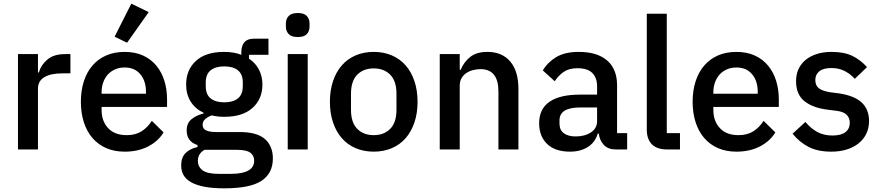

<svg xmlns="http://www.w3.org/2000/svg" viewBox="-20 -815 4804 1047"><path d="M78 0V-520H187V-420H192Q203 -460 238 -490Q273 -520 335 -520H364V-415H321Q256 -415 221.5 -394Q187 -373 187 -332V0Z M660 12Q604 12 560 -7Q516 -26 485 -61.5Q454 -97 437.5 -147.5Q421 -198 421 -260Q421 -322 437.5 -372.5Q454 -423 485 -458.5Q516 -494 560 -513Q604 -532 660 -532Q717 -532 760.5 -512Q804 -492 833 -456.5Q862 -421 876.5 -374Q891 -327 891 -273V-232H534V-215Q534 -155 569.5 -116.5Q605 -78 671 -78Q719 -78 752 -99Q785 -120 808 -156L872 -93Q843 -45 788 -16.5Q733 12 660 12ZM660 -447Q632 -447 608.5 -437Q585 -427 568.5 -409Q552 -391 543 -366Q534 -341 534 -311V-304H776V-314Q776 -374 745 -410.5Q714 -447 660 -447ZM673 -582 605 -615 696 -795 791 -749Z M1468 49Q1468 130 1406 171Q1344 212 1204 212Q1140 212 1095.5 203.5Q1051 195 1022.5 179Q994 163 981 140Q968 117 968 87Q968 44 991.5 20Q1015 -4 1057 -13V-24Q998 -43 998 -104Q998 -144 1025 -165.5Q1052 -187 1090 -196V-200Q1044 -222 1019.5 -261.5Q995 -301 995 -354Q995 -434 1048.5 -483Q1102 -532 1202 -532Q1257 -532 1296 -516V-530Q1296 -565 1312.5 -584.5Q1329 -604 1364 -604H1444V-516H1338V-495Q1373 -472 1392 -435.5Q1411 -399 1411 -354Q1411 -275 1357 -226.5Q1303 -178 1203 -178Q1165 -178 1135 -186Q1115 -179 1100 -166.5Q1085 -154 1085 -134Q1085 -113 1104 -104Q1123 -95 1158 -95H1286Q1382 -95 1425 -56.5Q1468 -18 1468 49ZM1366 61Q1366 34 1345.5 18Q1325 2 1271 2H1095Q1059 23 1059 62Q1059 94 1084.5 113.5Q1110 133 1171 133H1239Q1366 133 1366 61ZM1203 -257Q1251 -257 1277.5 -278.5Q1304 -300 1304 -345V-365Q1304 -410 1277.5 -431.5Q1251 -453 1203 -453Q1155 -453 1128.5 -431.5Q1102 -410 1102 -365V-345Q1102 -300 1128.5 -278.5Q1155 -257 1203 -257Z M1604 -613Q1570 -613 1554.5 -629Q1539 -645 1539 -670V-687Q1539 -712 1554.5 -728Q1570 -744 1604 -744Q1638 -744 1653 -728Q1668 -712 1668 -687V-670Q1668 -645 1653 -629Q1638 -613 1604 -613ZM1549 -520H1658V0H1549Z M2018 12Q1964 12 1919.5 -7Q1875 -26 1844 -61.5Q1813 -97 1796 -147.5Q1779 -198 1779 -260Q1779 -322 1796 -372.5Q1813 -423 1844 -458.5Q1875 -494 1919.5 -513Q1964 -532 2018 -532Q2072 -532 2116.5 -513Q2161 -494 2192 -458.5Q2223 -423 2240 -372.5Q2257 -322 2257 -260Q2257 -198 2240 -147.5Q2223 -97 2192 -61.5Q2161 -26 2116.5 -7Q2072 12 2018 12ZM2018 -78Q2074 -78 2108 -112.5Q2142 -147 2142 -216V-304Q2142 -373 2108 -407.5Q2074 -442 2018 -442Q1962 -442 1928 -407.5Q1894 -373 1894 -304V-216Q1894 -147 1928 -112.5Q1962 -78 2018 -78Z M2378 0V-520H2487V-434H2492Q2509 -476 2543.5 -504Q2578 -532 2638 -532Q2718 -532 2762.5 -479.5Q2807 -427 2807 -330V0H2698V-316Q2698 -438 2600 -438Q2579 -438 2558.5 -432.5Q2538 -427 2522 -416Q2506 -405 2496.5 -388Q2487 -371 2487 -348V0Z M3339 0Q3296 0 3273 -24.5Q3250 -49 3245 -87H3240Q3225 -38 3185 -13Q3145 12 3088 12Q3007 12 2963.5 -30Q2920 -72 2920 -143Q2920 -221 2976.5 -260Q3033 -299 3142 -299H3236V-343Q3236 -391 3210 -417Q3184 -443 3129 -443Q3083 -443 3054 -423Q3025 -403 3005 -372L2940 -431Q2966 -475 3013 -503.5Q3060 -532 3136 -532Q3237 -532 3291 -485Q3345 -438 3345 -350V-89H3400V0ZM3119 -71Q3170 -71 3203 -93.5Q3236 -116 3236 -154V-229H3144Q3031 -229 3031 -159V-141Q3031 -106 3054.5 -88.5Q3078 -71 3119 -71Z M3618 0Q3562 0 3534.5 -28.5Q3507 -57 3507 -108V-740H3616V-89H3688V0Z M3996 12Q3940 12 3896 -7Q3852 -26 3821 -61.5Q3790 -97 3773.5 -147.5Q3757 -198 3757 -260Q3757 -322 3773.5 -372.5Q3790 -423 3821 -458.5Q3852 -494 3896 -513Q3940 -532 3996 -532Q4053 -532 4096.5 -512Q4140 -492 4169 -456.5Q4198 -421 4212.5 -374Q4227 -327 4227 -273V-232H3870V-215Q3870 -155 3905.5 -116.5Q3941 -78 4007 -78Q4055 -78 4088 -99Q4121 -120 4144 -156L4208 -93Q4179 -45 4124 -16.5Q4069 12 3996 12ZM3996 -447Q3968 -447 3944.5 -437Q3921 -427 3904.5 -409Q3888 -391 3879 -366Q3870 -341 3870 -311V-304H4112V-314Q4112 -374 4081 -410.5Q4050 -447 3996 -447Z M4513 12Q4439 12 4389 -14Q4339 -40 4302 -86L4372 -150Q4401 -115 4436.5 -95.5Q4472 -76 4519 -76Q4567 -76 4590.5 -94.5Q4614 -113 4614 -146Q4614 -171 4597.5 -188.5Q4581 -206 4540 -211L4492 -217Q4412 -227 4366.5 -263.5Q4321 -300 4321 -372Q4321 -410 4335 -439.5Q4349 -469 4374.5 -489.5Q4400 -510 4435.5 -521Q4471 -532 4514 -532Q4584 -532 4628.5 -510Q4673 -488 4708 -449L4641 -385Q4621 -409 4588.5 -426.5Q4556 -444 4514 -444Q4469 -444 4447.5 -426Q4426 -408 4426 -379Q4426 -349 4445 -334Q4464 -319 4506 -312L4554 -306Q4640 -293 4679.5 -255.5Q4719 -218 4719 -155Q4719 -117 4704.5 -86.5Q4690 -56 4663 -34Q4636 -12 4598 0Q4560 12 4513 12Z"/></svg>

Font: IBM Plex Sans Thai Medium
Style: Regular
Weight: 500
Designer: Mike Abbink, Paul van der Laan, Pieter van Rosmalen, Ben Mitchell, Mark Frömberg
Foundry: Bold Monday
Version: Version 1.1